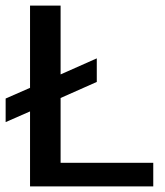

<svg xmlns="http://www.w3.org/2000/svg" viewBox="-44 -664 589 684"><path d="M63 0V-267.1L-23.9 -229V-313L63 -351.1V-644H171.9V-398.9L300.8 -456.1V-372.1L171.9 -314.9V-84H502V0Z"/></svg>

Font: Kanit
Style: Regular
Weight: 400
Designer: Katatrad Team
Foundry: CadsonDemak
Version: Version 1.000;PS 001.000;hotconv 1.0.88;makeotf.lib2.5.64775